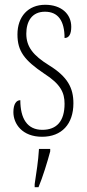

<svg xmlns="http://www.w3.org/2000/svg" viewBox="-20 -562 365 803"><path d="M156 10C238 10 287 -43 287 -130C287 -194 263 -241 185 -289C119 -330 90 -366 90 -421C90 -472 113 -513 168 -513C223 -513 250 -475 250 -403C269 -403 278 -420 278 -450C278 -504 236 -542 169 -542C98 -542 53 -493 53 -418C53 -348 82 -310 165 -254C234 -210 250 -174 250 -128C250 -55 217 -19 157 -19C94 -19 65 -66 65 -143C49 -143 36 -128 36 -93C36 -44 73 10 156 10ZM125 208V221H141C158 181 179 113 190 71V61H143C140 113 132 160 125 208Z"/></svg>

Font: Noto Serif Sinhala ExtraCondensed ExtraLight
Style: Regular
Weight: 200
Width: 2
Designer: Jelle Bosma - Monotype Design Team
Foundry: Monotype Imaging Inc.
Version: Version 2.007